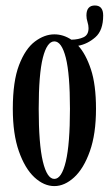

<svg xmlns="http://www.w3.org/2000/svg" viewBox="-20 -650 388 682"><path d="M173 11Q136 11 102.2 -20.2Q68.5 -51.5 47 -112.8Q25.5 -174 25.5 -263.5Q25.5 -361.5 47.8 -419.2Q70 -477 104 -502.5Q138 -528 173 -528Q205 -528 233.5 -509Q259 -509.5 276.8 -517.8Q294.5 -526 294.5 -550Q294.5 -560 290.8 -572Q287 -584 287 -595Q287 -630.5 317 -630.5Q346.5 -630.5 346.5 -595Q346.5 -542 318.8 -517.8Q291 -493.5 258 -487.5Q285 -458 303 -403.5Q321 -349 321 -263.5Q321 -174 299.2 -112.8Q277.5 -51.5 243.5 -20.2Q209.5 11 173 11ZM173 -14.5Q199 -14.5 213.8 -76.5Q228.5 -138.5 228.5 -263.5Q228.5 -386.5 213.8 -444.8Q199 -503 173 -503Q147 -503 132.2 -444.8Q117.5 -386.5 117.5 -263.5Q117.5 -138.5 132.2 -76.5Q147 -14.5 173 -14.5Z"/></svg>

Font: Imbue 50pt Medium
Style: Regular
Weight: 500
Designer: Tyler Finck
Foundry: Etcetera Type Company
Version: Version 1.102; ttfautohint (v1.8.3)